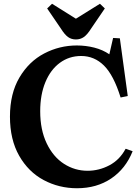

<svg xmlns="http://www.w3.org/2000/svg" viewBox="-20 -992 736 1022"><path d="M389 -750Q437 -750 482 -738.5Q527 -727 562 -703L582 -790L618 -788L660 -481L622 -473Q585 -592 533.5 -643Q482 -694 412 -694Q348 -694 298.5 -657.5Q249 -621 221.5 -554.5Q194 -488 194 -400Q194 -301 228.5 -229Q263 -157 320.5 -120Q378 -83 446 -83Q507 -83 562 -112Q617 -141 648 -199L650 -200L686 -187Q649 -94 572 -42Q495 10 390 10Q294 10 212.5 -33.5Q131 -77 82 -163Q33 -249 33 -371Q33 -494 83.5 -579.5Q134 -665 215.5 -707.5Q297 -750 389 -750ZM384 -782Q360 -782 342 -795Q324 -808 304 -840L231 -947L257 -972L383 -893H385L512 -972L538 -947L465 -840Q445 -808 426.5 -795Q408 -782 384 -782Z"/></svg>

Font: Minipax
Style: Bold
Weight: 600
Designer: Raphaël Ronot, Igor Stepanchenko (Cyrillic)
Foundry: steppetype
Version: Version 1.002